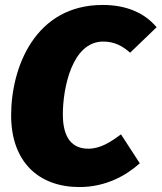

<svg xmlns="http://www.w3.org/2000/svg" viewBox="-20 -736 653 776"><path d="M395 -716C122 -716 25 -464 25 -270C25 -81 137 20 301 20C406 20 488 -25 545 -76L469 -193C427 -162 386 -135 337 -135C271 -135 234 -179 234 -274C234 -377 270 -568 397 -568C443 -568 475 -550 506 -523L613 -626C564 -684 491 -716 395 -716Z"/></svg>

Font: Fira Sans Heavy
Style: Italic
Weight: 900
Italic angle: -8°
Designer: bBox Type GmbH & Carrois Corporate GbR & Edenspiekermann AG
Foundry: bBox Type GmbH & Carrois Corporate GbR & Edenspiekermann AG
Version: Version 4.301;PS 004.301;hotconv 1.0.88;makeotf.lib2.5.64775